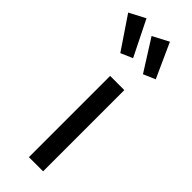

<svg xmlns="http://www.w3.org/2000/svg" viewBox="-326 -857 881 881"><g transform="rotate(45 115.0 -416.0)"><path d="M-52 -791 54 -634 112 -659 26 -832ZM100 -791 196 -639 254 -664 178 -832ZM95 -527V0H187V-527Z"/></g></svg>

Font: Fira Sans
Style: Regular
Weight: 400
Designer: Carrois Corporate & Edenspiekermann AG
Foundry: Carrois Corporate GbR & Edenspiekermann AG
Version: Version 4.203